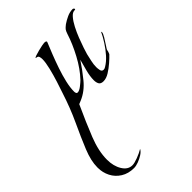

<svg xmlns="http://www.w3.org/2000/svg" viewBox="-337 -436 926 926"><g transform="rotate(-45 125.5 27.0)"><path d="M10 403Q-28 403 -56 385.5Q-84 368 -98.5 339.5Q-113 311 -113 278V275Q-113 231 -90 174.5Q-67 118 -35 49.5Q-3 -19 22 -97Q30 -120 41 -154.5Q52 -189 60.5 -224Q69 -259 69 -281Q69 -290 66.5 -298Q64 -306 53 -307Q53 -307 51.5 -307Q50 -307 50 -308Q50 -311 60.5 -314.5Q71 -318 86 -322Q101 -326 114 -328.5Q127 -331 131 -331Q133 -331 138.5 -330Q144 -329 144 -324Q144 -322 143 -321Q133 -297 120 -264Q107 -231 94.5 -194.5Q82 -158 74 -123.5Q66 -89 66 -62Q66 -57 68 -52Q70 -47 76 -47Q87 -47 103.5 -60Q120 -73 127 -80Q164 -119 194 -175Q224 -231 240 -282Q245 -297 250 -303.5Q255 -310 268 -320Q284 -331 303.5 -340Q323 -349 343 -349Q345 -349 348 -346.5Q351 -344 351 -341Q351 -339 348.5 -338.5Q346 -338 344 -338Q331 -338 317 -322Q303 -306 290 -281Q277 -256 266.5 -229Q256 -202 248.5 -179.5Q241 -157 238 -146Q234 -127 229.5 -108Q225 -89 225 -69Q225 -61 227.5 -48.5Q230 -36 242 -36Q249 -36 256 -41Q278 -54 298 -76.5Q318 -99 335 -125.5Q352 -152 362 -174Q364 -173 364 -170Q364 -162 353.5 -144.5Q343 -127 332.5 -111.5Q322 -96 321 -93Q320 -86 318.5 -81.5Q317 -77 314 -70Q302 -57 282.5 -40Q263 -23 242 -10Q221 3 202 3Q184 3 178 -7.5Q172 -18 172 -34Q172 -60 180.5 -92.5Q189 -125 196 -150Q170 -110 136.5 -69Q103 -28 58 -9L41 -2Q1 85 -26.5 154.5Q-54 224 -54 282Q-54 326 -35 357Q-16 388 14 388Q28 388 53 378.5Q78 369 96 358Q90 370 74.5 380Q59 390 41.5 396.5Q24 403 10 403Z"/></g></svg>

Font: Beau Rivage
Style: Regular
Weight: 400
Designer: Robert E. Leuschke
Foundry: Robert E. Leuschke
Version: Version 1.010; ttfautohint (v1.8.3)